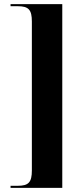

<svg xmlns="http://www.w3.org/2000/svg" viewBox="-20 -780 403 928"><path d="M31 128H281V-760H31V-750H66C118 -750 134 -733 134 -676V44C134 101 118 118 66 118H31Z"/></svg>

Font: Noto Serif Display ExtraCondensed ExtraBold
Style: Regular
Weight: 800
Width: 2
Designer: Monotype Design Team
Foundry: Monotype Imaging Inc.
Version: Version 2.009